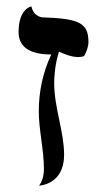

<svg xmlns="http://www.w3.org/2000/svg" viewBox="-20 -577 329 599"><path d="M117 -51C117 -29 112 -12 102 2C102 2 180 0 180 -94C180 -166 149 -241 149 -319C149 -340 152 -378 164 -416C178 -409 203 -399 224 -399C230 -399 237 -400 242 -402C250 -413 256 -435 256 -444C256 -505 230 -519 110 -523C93 -527 82 -538 78 -557C78 -557 38 -551 38 -477C38 -431 72 -407 140 -407C114 -352 101 -292 101 -230C101 -172 117 -109 117 -51Z"/></svg>

Font: Libertinus Serif Display
Style: Regular
Weight: 400
Designer: Philipp H. Poll
Foundry: Khaled Hosny
Version: Version 6.1